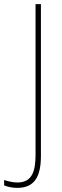

<svg xmlns="http://www.w3.org/2000/svg" viewBox="-81 -734 301 929"><path d="M3 175C87 175 117 119 117 20V-714H91V15C91 97 73 149 3 149C-20 149 -42 143 -61 137V163C-44 170 -22 175 3 175Z"/></svg>

Font: Noto Sans Thai Looped Condensed Thin
Style: Regular
Weight: 100
Width: 3
Designer: Sasikarn Vongin, Ben Mitchell
Foundry: The Fontpad Ltd
Version: Version 1.001